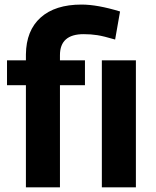

<svg xmlns="http://www.w3.org/2000/svg" viewBox="-20 -804 668 824"><path d="M91.2 0V-438.3H10.1V-545.1H91.2V-570.3Q92.2 -673 154.4 -728.7Q216.6 -784.4 330 -784.4Q398 -784.4 495.2 -754.7L474.1 -634.3Q424.7 -648.9 397.5 -653.1Q370.3 -657.4 339 -657.4Q237.3 -657.4 237.3 -567.3V-545.1H344.6V-438.3H237.3V0ZM563.2 0H417.1V-545.1H563.2Z"/></svg>

Font: Vazir FD
Style: Bold
Weight: 700
Foundry: DejaVu fonts team - Redesigned by Saber Rastikerdar
Version: Version 21.10;October 20, 2019;FontCreator 12.0.0.2547 64-bi